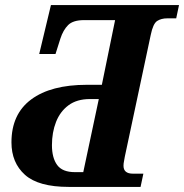

<svg xmlns="http://www.w3.org/2000/svg" viewBox="-20 -734 723 754"><path d="M250 0Q131 0 78 -47.5Q25 -95 25 -175Q25 -286 102.5 -343.5Q180 -401 321 -401H380L432 -655H310Q267 -655 247.5 -635.5Q228 -616 217 -582L198 -522H134L180 -714H683L672 -662H637Q613 -662 597 -651.5Q581 -641 572 -597L470 -118Q469 -110 467 -101Q465 -92 465 -83Q465 -52 502 -52H543L532 0ZM274 -58H307L368 -345H333Q282 -345 249 -320.5Q216 -296 200 -255Q184 -214 184 -164Q184 -114 204.5 -86Q225 -58 274 -58Z"/></svg>

Font: Noto Serif SemiCondensed
Style: Bold Italic
Weight: 700
Width: 4
Italic angle: -12°
Designer: Monotype Design Team
Foundry: Monotype Imaging Inc.
Version: Version 2.014